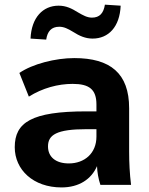

<svg xmlns="http://www.w3.org/2000/svg" viewBox="-20 -801 644 832"><path d="M246.6 11.2C322.3 11.2 376 -24.4 400.4 -81.1C401.4 -54.2 406.2 -26.9 415 0H547.9C542 -47.9 539.6 -97.2 539.6 -144.5V-332C539.6 -483.4 458 -549.3 301.8 -549.3C220.2 -549.3 120.6 -523.9 64 -484.9L105 -382.3C164.1 -419.4 231.4 -437.5 294.9 -437.5C366.7 -437.5 397.9 -413.6 397.9 -348.1V-318.4H354C116.7 -318.4 43.9 -270.5 43.9 -163.1C43.9 -65.4 124 11.2 246.6 11.2ZM180.2 -629.4C185.5 -665 202.6 -685.1 236.8 -685.1C256.8 -685.1 273.9 -676.8 296.4 -663.1C324.7 -645 350.6 -633.8 381.3 -633.8C450.2 -633.8 499 -684.6 502.9 -776.4L434.6 -780.8C428.7 -743.7 411.6 -724.6 378.4 -724.6C357.9 -724.6 340.3 -734.4 318.4 -747.1C291 -764.2 266.6 -776.4 233.9 -776.4C166 -776.4 116.2 -725.1 112.3 -633.8ZM278.3 -92.8C221.2 -92.8 188 -121.1 188 -166.5C188 -216.3 224.6 -241.2 355 -241.2H397.9V-209C397.9 -136.2 345.7 -92.8 278.3 -92.8Z"/></svg>

Font: Winston
Style: Bold
Weight: 700
Designer: Vernon Adams, Kim Jin-seong, David Berlow, Cristiano Sobral
Foundry: The Winston Project Authors
Version: Version 3.004